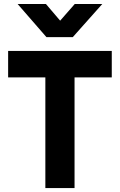

<svg xmlns="http://www.w3.org/2000/svg" viewBox="-20 -960 612 980"><path d="M211.5 0V-565H21.5V-700H550.5V-565H360.5V0ZM217 -770.5 70 -939.5H214.5L287 -854.5L361.5 -939.5H502L351.5 -770.5Z"/></svg>

Font: Geologica Roman SemiBold
Style: Regular
Weight: 600
Designer: Sindre Bremnes, Frode Helland
Foundry: Monokrom Skriftforlag AS
Version: Version 1.010;gftools[0.9.28]